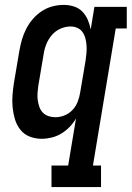

<svg xmlns="http://www.w3.org/2000/svg" viewBox="-20 -558 540 783"><path d="M190 205V117H258L290 -75Q279 -56 263.5 -40Q248 -24 229.5 -13Q211 -2 190.5 3Q170 8 150 8Q124 8 101 -1Q78 -10 63 -29Q48 -48 41 -71.5Q34 -95 31.5 -119.5Q29 -144 31 -170Q33 -196 37 -221L59 -351Q63 -374 69.5 -396.5Q76 -419 87 -440.5Q98 -462 114 -480.5Q130 -499 150.5 -512.5Q171 -526 194 -532Q217 -538 240 -538Q262 -538 282 -531.5Q302 -525 316 -510.5Q330 -496 338 -477Q346 -458 350 -438L365 -530H497V-442H452L359 117H392V205ZM206 -80Q225 -80 243.5 -87.5Q262 -95 276 -110Q290 -125 297 -143.5Q304 -162 307 -181L329 -311Q331 -326 332.5 -341.5Q334 -357 333 -371.5Q332 -386 328.5 -400.5Q325 -415 317 -426.5Q309 -438 296 -444Q283 -450 268 -450Q247 -450 226.5 -441Q206 -432 191.5 -415Q177 -398 169 -378Q161 -358 158 -337L136 -207Q134 -193 133 -178Q132 -163 134 -149Q136 -135 140.5 -122Q145 -109 154.5 -99Q164 -89 177.5 -84.5Q191 -80 206 -80Z"/></svg>

Font: Iosevka Slab Semibold Oblique
Style: Regular
Weight: 600
Italic angle: -9°
Monospace: yes
Designer: Belleve Invis
Foundry: Belleve Invis
Version: Version 11.1.1; ttfautohint (v1.8.3)